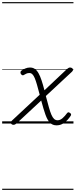

<svg xmlns="http://www.w3.org/2000/svg" viewBox="-20 -1145 701 1780"><path d="M504 17Q467 17 443 -7.5Q419 -32 401 -83Q383 -134 362 -213L135 -2Q127 5 120 8.5Q113 12 105 12Q90 12 82 0Q74 -12 93 -29L348 -267Q334 -321 323 -359Q312 -397 302 -421Q292 -445 280 -456.5Q268 -468 253 -468Q235 -468 223.5 -462Q212 -456 203 -451Q195 -445 187.5 -447.5Q180 -450 173 -460Q169 -469 170 -477Q171 -485 181 -492Q193 -501 214 -510Q235 -519 258 -519Q284 -519 303 -506Q322 -493 337 -466.5Q352 -440 365 -401Q378 -362 392 -308L600 -504Q608 -511 615 -515Q622 -519 630 -519Q640 -519 648 -513.5Q656 -508 657 -499.5Q658 -491 648 -481L405 -255Q421 -194 433 -151Q445 -108 456.5 -81.5Q468 -55 481.5 -42.5Q495 -30 514 -30Q538 -30 560.5 -50Q583 -70 600 -94Q605 -101 611.5 -103.5Q618 -106 627 -99Q638 -93 639 -85.5Q640 -78 635 -71Q623 -52 604 -31.5Q585 -11 560 3Q535 17 504 17ZM0 605H661V615H0ZM0 -20H661V0H0ZM0 -505H661V-500H0ZM0 -1125H661V-1115H0Z"/></svg>

Font: Playwrite CU Guides
Style: Regular
Weight: 400
Designer: Veronika Burian, José Scaglione
Foundry: TypeTogether
Version: Version 1.003